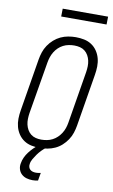

<svg xmlns="http://www.w3.org/2000/svg" viewBox="-118 -969 736 1250"><g transform="rotate(10 250.0 -344.0)"><path d="M201 8Q173 8 146 2.5Q119 -3 97 -17.5Q75 -32 60 -54Q45 -76 38 -102Q31 -128 31.5 -156Q32 -184 37 -213L94 -558Q98 -582 106 -606.5Q114 -631 129 -653.5Q144 -676 164.5 -694Q185 -712 208.5 -723Q232 -734 257.5 -738.5Q283 -743 308 -743Q336 -743 363 -737.5Q390 -732 412 -717.5Q434 -703 449 -681Q464 -659 471 -633Q478 -607 477.5 -579Q477 -551 472 -522L415 -177Q411 -153 403 -128.5Q395 -104 380 -81.5Q365 -59 345 -41Q325 -23 301 -12Q277 -1 251.5 3.5Q226 8 201 8ZM201 -47Q219 -47 238 -50.5Q257 -54 274.5 -63Q292 -72 306 -85.5Q320 -99 330.5 -115.5Q341 -132 347 -150Q353 -168 356 -186L413 -531Q416 -551 416.5 -570Q417 -589 413 -607Q409 -625 400 -641Q391 -657 377 -668Q363 -679 345 -683.5Q327 -688 308 -688Q290 -688 271 -684.5Q252 -681 234.5 -672Q217 -663 203 -649.5Q189 -636 179 -619.5Q169 -603 163 -585Q157 -567 154 -549L96 -204Q93 -184 92.5 -165Q92 -146 96 -128Q100 -110 109 -94Q118 -78 132 -67Q146 -56 164 -51.5Q182 -47 201 -47ZM191 223Q170 223 151 217.5Q132 212 118 199Q104 186 98.5 167Q93 148 97 128Q100 108 109 88.5Q118 69 131 52Q144 35 159.5 19.5Q175 4 193 -8H243L242 0Q226 12 212.5 26Q199 40 188 55.5Q177 71 167 88Q157 105 155 122Q153 133 156 143Q159 153 166.5 159.5Q174 166 184 168.5Q194 171 205 171Q213 171 220.5 170Q228 169 236 167L227 219Q218 221 209 222Q200 223 191 223ZM190 -859 191 -911H491L490 -859Z"/></g></svg>

Font: Iosevka Term Curly Light
Style: Italic
Weight: 300
Italic angle: -9°
Designer: Belleve Invis
Foundry: Belleve Invis
Version: Version 32.3.0